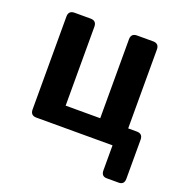

<svg xmlns="http://www.w3.org/2000/svg" viewBox="-121 -622 847 882"><g transform="rotate(20 302.5 -181.0)"><path d="M95.7 0Q66.4 0 66.4 -29.3V-483.4Q66.4 -512.7 95.7 -512.7H173.8Q203.1 -512.7 203.1 -483.4V-97.7H372.1V-483.4Q372.1 -512.7 401.4 -512.7H479.5Q508.8 -512.7 508.8 -483.4V-97.7H550.8Q580.1 -97.7 580.1 -68.4V122.1Q580.1 151.4 553.2 151.4H494.6Q467.8 151.4 467.8 122.1V0Z"/></g></svg>

Font: Istok Web
Style: Bold
Weight: 700
Designer: Andrey V. Panov
Foundry: Andrey V. Panov
Version: Version 1.0.2g